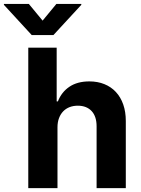

<svg xmlns="http://www.w3.org/2000/svg" viewBox="-86 -974 730 994"><path d="M60.4 -727.3H207.4V-449.2H213.8Q232.6 -497.5 273.6 -525Q314.6 -552.6 376.8 -552.6Q419.4 -552.6 454.2 -538.5Q489 -524.5 513.8 -497.9Q538.7 -471.2 552 -433.2Q565.3 -395.2 565.3 -347.3V0H414.1V-320.3Q414.1 -345.5 407.7 -365.2Q401.3 -384.9 388.7 -398.6Q376.1 -412.3 358 -419.6Q339.8 -426.8 316.8 -426.8Q293.7 -426.8 274.3 -419.4Q255 -411.9 241.1 -397.5Q227.3 -383.2 219.5 -362.4Q211.6 -341.6 211.6 -315.3V0H60.4ZM-65.7 -953.8H63.2L134.6 -867.2L206 -953.8H334.9V-948.9L190.7 -792.6H78.1L-65.7 -948.9Z"/></svg>

Font: Cannonade
Style: Bold
Weight: 700
Designer: Rasmus Andersson
Foundry: rsms
Version: Version 3.012;git-f93a4a705